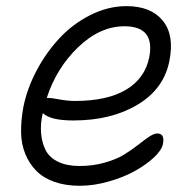

<svg xmlns="http://www.w3.org/2000/svg" viewBox="-20 -555 612 620"><path d="M237.8 44.9Q191.9 44.9 156.2 32.5Q120.6 20 97.9 -2.7Q75.2 -25.4 62 -57.1Q48.8 -88.9 48.1 -126.7Q47.4 -164.6 55.2 -208Q66.9 -267.6 97.4 -325.7Q127.9 -383.8 170.9 -430.4Q213.9 -477.1 271.2 -506.1Q328.6 -535.2 388.2 -535.2Q467.3 -535.2 505.6 -488.3Q543.9 -441.4 526.9 -357.9Q509.3 -268.1 424.3 -217Q339.4 -166 216.8 -166Q142.1 -166 118.2 -189.9Q109.9 -154.8 112.8 -123.5Q115.7 -92.3 127.9 -69.1Q140.1 -45.9 168 -32.5Q195.8 -19 236.8 -19Q280.3 -19 318.1 -29.8Q356 -40.5 380.9 -55.9Q405.8 -71.3 425.5 -86.9Q445.3 -102.5 461.2 -113.3Q477.1 -124 487.8 -124Q513.2 -124 505.9 -88.9Q501.5 -69.3 476.6 -46.1Q451.7 -22.9 415.3 -2.7Q378.9 17.6 330.8 31.2Q282.7 44.9 237.8 44.9ZM138.2 -238.8Q145 -238.8 171.9 -233.9Q198.7 -229 222.2 -229Q326.2 -229 387.2 -265.4Q448.2 -301.8 461.9 -370.1Q481.4 -470.2 381.8 -470.2Q303.2 -470.2 232.9 -403.1Q162.6 -335.9 130.9 -238.8Z"/></svg>

Font: Shantell Sans Irregular
Style: Italic
Weight: 300
Italic angle: -11.31°
Designer: Stephen Nixon, Anya Danilova, Shantell Martin
Foundry: Arrow Type
Version: Version 1.006;[9816181b4]